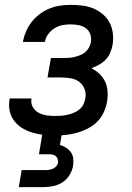

<svg xmlns="http://www.w3.org/2000/svg" viewBox="-20 -548 540 788"><path d="M208 8Q183 8 159.5 5.5Q136 3 114 -3.5Q92 -10 72.5 -21.5Q53 -33 39 -51Q25 -69 20 -91.5Q15 -114 19 -138Q19 -140 19 -141Q19 -142 20 -144H109Q109 -143 109 -142.5Q109 -142 109 -141Q106 -123 115 -108Q124 -93 139 -85Q154 -77 171.5 -74.5Q189 -72 208 -72Q220 -72 232.5 -73Q245 -74 257.5 -77Q270 -80 282.5 -85Q295 -90 305.5 -98.5Q316 -107 322 -119Q328 -131 330 -143Q334 -163 327.5 -181.5Q321 -200 306 -211.5Q291 -223 271.5 -226.5Q252 -230 232 -230H175L189 -310H245Q256 -310 267 -311Q278 -312 289 -315Q300 -318 311 -322.5Q322 -327 331 -335Q340 -343 345.5 -353.5Q351 -364 353 -375Q356 -392 350.5 -407.5Q345 -423 332.5 -432Q320 -441 304 -444.5Q288 -448 271 -448Q254 -448 237 -445Q220 -442 204.5 -432.5Q189 -423 178 -408Q167 -393 164 -376H74Q78 -398 87 -419Q96 -440 110.5 -458.5Q125 -477 144 -491Q163 -505 184.5 -513.5Q206 -522 228 -525Q250 -528 271 -528Q295 -528 319 -525Q343 -522 364 -513Q385 -504 402 -489.5Q419 -475 429.5 -455.5Q440 -436 443 -412Q446 -388 442 -364Q439 -348 432.5 -332Q426 -316 414 -303.5Q402 -291 386.5 -282.5Q371 -274 355 -268Q373 -259 388 -245Q403 -231 411.5 -212.5Q420 -194 421.5 -172.5Q423 -151 419 -129Q415 -107 405 -85.5Q395 -64 378 -47.5Q361 -31 339.5 -20Q318 -9 296 -3Q274 3 252 5.5Q230 8 208 8ZM57 220 69 150H169Q176 150 184 148.5Q192 147 199 143.5Q206 140 211.5 133.5Q217 127 218 120Q219 112 216.5 104.5Q214 97 208.5 92.5Q203 88 195.5 86.5Q188 85 180 85H140L154 0H234L226 47Q240 51 251.5 58.5Q263 66 271 77Q279 88 280.5 102.5Q282 117 280 132Q277 151 265.5 170Q254 189 236 200.5Q218 212 197.5 216Q177 220 157 220Z"/></svg>

Font: Iosevka SS04 Medium
Style: Italic
Weight: 500
Italic angle: -9°
Monospace: yes
Designer: Belleve Invis
Foundry: Belleve Invis
Version: Version 19.0.0; ttfautohint (v1.8.4)